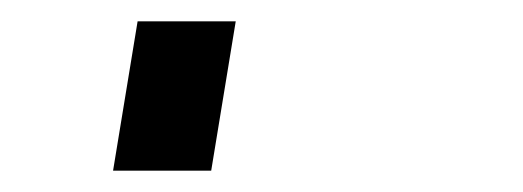

<svg xmlns="http://www.w3.org/2000/svg" viewBox="-20 60 490 180"><path d="M86 220 109 80H201L178 220Z"/></svg>

Font: Iosevka Aile
Style: Bold Italic
Weight: 700
Italic angle: -9°
Designer: Belleve Invis
Foundry: Belleve Invis
Version: Version 28.0.1; ttfautohint (v1.8.4)